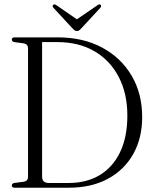

<svg xmlns="http://www.w3.org/2000/svg" viewBox="-20 -874 716 894"><path d="M35 -10.5Q35 -19.5 46.5 -22L91.5 -28Q110.5 -31.5 110.5 -50.5V-649Q110.5 -668 91.5 -672L46.5 -678Q35 -681 35 -690Q35 -700 48 -700H248.5Q367 -700 455.5 -652.5Q544 -605 593 -521.5Q642 -438 642 -328.5Q642 -231 600.5 -157Q559 -83 482.5 -41.5Q406 0 300.5 0H48Q35 0 35 -10.5ZM300 -22Q383.5 -22 444.8 -59Q506 -96 539.5 -166.2Q573 -236.5 573 -336Q573 -438 533.2 -515Q493.5 -592 420.5 -635Q347.5 -678 246.5 -678H176V-52Q176 -22 207 -22ZM360.5 -744Q354.5 -737.5 349.8 -733.5Q345 -729.5 338.5 -729.5Q331.5 -729.5 326.8 -733.2Q322 -737 315.5 -744L229 -837.5Q221.5 -846 228.5 -852Q234 -856.5 244.5 -848.5L338 -784L432 -848.5Q442.5 -856.5 448 -852Q454.5 -846 447 -837.5Z"/></svg>

Font: Fraunces 144pt Soft Light
Style: Regular
Weight: 300
Version: Version 1.000;[0bf87f6ff]